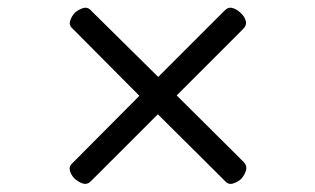

<svg xmlns="http://www.w3.org/2000/svg" viewBox="-20 -681 803 489"><path d="M594 -225Q585 -217 573 -213.5Q561 -210 552 -221L382 -390L213 -221Q203 -210 191.5 -213.5Q180 -217 170 -226Q161 -235 158 -246.5Q155 -258 166 -267L335 -437L166 -607Q155 -616 158.5 -627.5Q162 -639 170 -648Q180 -657 192 -660.5Q204 -664 213 -653L383 -485L551 -653Q561 -664 572.5 -660.5Q584 -657 593 -648Q603 -639 606 -627.5Q609 -616 598 -606L430 -438L600 -269Q610 -259 606.5 -247Q603 -235 594 -225Z"/></svg>

Font: Playwrite FR Moderne Light
Style: Regular
Weight: 300
Version: Version 1.002